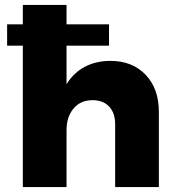

<svg xmlns="http://www.w3.org/2000/svg" viewBox="-20 -762 719 782"><path d="M627 -307V0H449V-256Q449 -302 424.5 -328Q400 -354 357 -354Q308 -354 279.5 -320Q251 -286 251 -232V0H73V-576H9V-663H73V-742H251V-663H424V-576H251V-419Q280 -466 325.5 -490Q371 -514 430 -514Q519 -514 573 -457.5Q627 -401 627 -307Z"/></svg>

Font: Montserrat V1
Style: Bold
Weight: 700
Designer: Julieta Ulanovsky
Foundry: Julieta Ulanovsky
Version: Version 6.001